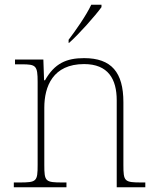

<svg xmlns="http://www.w3.org/2000/svg" viewBox="-20 -786 657 806"><path d="M268 -619V-606H270C311 -642 381 -721 406 -756V-766H363C342 -721 297 -657 268 -619ZM38 0H259V-20H243C170 -20 166 -24 166 -94V-334C166 -423 202 -517 333 -517C434 -517 470 -454 470 -365V0H590V-20H575C502 -20 498 -24 498 -94V-357C498 -482 448 -542 333 -542C259 -542 209 -520 169 -449H165L162 -536H43V-516H71C131 -516 138 -511 138 -442V-94C138 -24 134 -20 61 -20H38Z"/></svg>

Font: Noto Serif Sinhala Thin
Style: Regular
Weight: 100
Designer: Jelle Bosma - Monotype Design Team
Foundry: Monotype Imaging Inc.
Version: Version 2.007